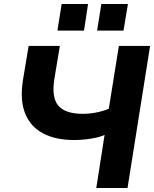

<svg xmlns="http://www.w3.org/2000/svg" viewBox="-20 -933 765 953"><path d="M458 0 499 -263Q471 -251 429.5 -244.5Q388 -238 347 -238Q257 -238 194.5 -270.5Q132 -303 105 -369.5Q78 -436 94 -536L122 -705H277L250 -542Q235 -448 270 -408Q305 -368 391 -368Q457 -368 520 -393L570 -705H725L613 0ZM462 -781 483 -913H615L593 -781ZM265 -781 286 -913H417L397 -781Z"/></svg>

Font: Mulish ExtraBold
Style: Italic
Weight: 800
Italic angle: -9°
Designer: Vernon Adams
Foundry: Vernon Adams
Version: Version 3.603; ttfautohint (v1.8.3)